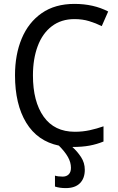

<svg xmlns="http://www.w3.org/2000/svg" viewBox="-20 -744 604 985"><path d="M344 117Q344 89 328.5 61.5Q313 34 282 3Q172 -20 114.5 -114.5Q57 -209 57 -358Q57 -464 91.5 -546.5Q126 -629 194 -676.5Q262 -724 362 -724Q460 -724 535 -685L502 -610Q472 -625 437.5 -635.5Q403 -646 362 -646Q294 -646 246 -609.5Q198 -573 173.5 -507.5Q149 -442 149 -357Q149 -223 204 -145.5Q259 -68 364 -68Q404 -68 440.5 -76Q477 -84 511 -96V-18Q477 -4 439.5 3Q402 10 352 10H351Q376 32 395.5 61.5Q415 91 415 127Q415 171 390 196Q365 221 317 221Q286 221 262 213V157Q277 162 302 162Q321 162 332.5 150.5Q344 139 344 117Z"/></svg>

Font: Noto Sans SemiCondensed
Style: Regular
Weight: 400
Width: 4
Designer: Monotype Design Team
Foundry: Monotype Imaging Inc.
Version: Version 2.013; ttfautohint (v1.8.4.7-5d5b)